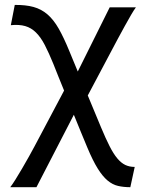

<svg xmlns="http://www.w3.org/2000/svg" viewBox="-20 -528 587 787"><path d="M40.5 -507.8Q85 -508.3 117.2 -499.5Q149.4 -490.7 174.6 -469Q199.7 -447.3 220.5 -410.9Q241.2 -374.5 263.7 -319.8Q270 -304.2 279.1 -282.5Q288.1 -260.7 298.8 -234.9L429.7 -498H537.1Q529.8 -488.3 517.3 -467Q504.9 -445.8 491 -420.4Q477.1 -395 463.1 -369.1Q449.2 -343.3 439.5 -324.7L339.8 -136.7L394 -6.3Q413.1 39.6 429 70.8Q444.8 102.1 460.7 121.1Q476.6 140.1 493.7 148.2Q510.7 156.2 532.2 156.2L514.2 239.3Q486.8 239.3 464.1 234.1Q441.4 229 420.9 211.9Q400.4 194.8 380.4 162.6Q360.4 130.4 337.9 76.7Q326.7 50.3 312.5 15.4Q298.3 -19.5 282.7 -57.6L129.4 239.3H22Q29.8 229.5 43 208.5Q56.2 187.5 70.6 162.8Q85 138.2 98.9 113.3Q112.8 88.4 122.1 70.8L242.7 -156.7Q230 -188.5 218.5 -216.3Q207 -244.1 198.7 -266.1Q180.2 -311.5 163.6 -343.5Q147 -375.5 127.4 -394.8Q107.9 -414.1 83.3 -421.1Q58.6 -428.2 24.4 -424.8Z"/></svg>

Font: Andika Compact
Style: Regular
Weight: 400
Designer: Victor Gaultney, Annie Olsen, Julie Remington, Don Collingsworth, Eric Hays, Becca Hirsbrunner
Foundry: SIL International
Version: Version 5.000 ; LnSpcTght